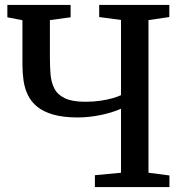

<svg xmlns="http://www.w3.org/2000/svg" viewBox="-20 -763 754 783"><path d="M473.5 -319.5Q436 -303 388.5 -293.5Q341 -284 297.5 -284Q237.5 -284 197 -295.8Q156.5 -307.5 131.5 -328Q106.5 -348.5 93.5 -375.8Q80.5 -403 76 -434.5Q71.5 -466 71.5 -499V-680.5L10 -692.5V-743H268V-692.5L183.5 -681V-527.5Q183.5 -491 186.2 -458.8Q189 -426.5 202 -401.5Q215 -376.5 244.8 -362.2Q274.5 -348 328.5 -348Q360.5 -348 388.2 -352Q416 -356 438 -362.2Q460 -368.5 473.5 -375V-681.5L384.5 -693.5V-743H670.5V-693.5L585.5 -681V-58.5L671 -47.5V0H367V-48.5L473.5 -58.5Z"/></svg>

Font: Merriweather 28pt Medium
Style: Regular
Weight: 500
Version: Version 2.100